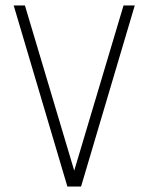

<svg xmlns="http://www.w3.org/2000/svg" viewBox="-20 -681 542 701"><path d="M226 0 30 -661H71L251 -58L431 -661H472L276 0Z"/></svg>

Font: Readex Pro Light
Style: Regular
Weight: 300
Designer: Bonnie Shaver-Troup, Thomas Jockin
Foundry: Lexend
Version: Version 1.200; ttfautohint (v1.8.3)